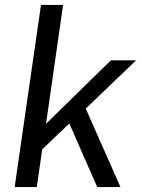

<svg xmlns="http://www.w3.org/2000/svg" viewBox="-20 -763 581 783"><path d="M39.8 0 147.2 -743H237.3L167.8 -258.3L432.2 -517H535L329.7 -320.1L471.3 0H376.5L262.7 -259.6L152.1 -153.9L130 0Z"/></svg>

Font: Public Sans Thin
Style: Italic
Weight: 100
Italic angle: -8°
Designer: The Public Sans project authors (U.S. Web Design System). Libre Franklin designed by Pablo Impallari and Rodrigo Fuenzal
Version: Version 2.000